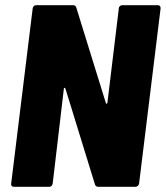

<svg xmlns="http://www.w3.org/2000/svg" viewBox="-20 -720 639 740"><path d="M451 -700H588Q599 -700 599 -688L516 -12Q515 -7 511 -3.5Q507 0 502 0H359Q349 0 346 -9L232 -379Q230 -382 228 -381.5Q226 -381 226 -377L183 -12Q182 -7 178.5 -3.5Q175 0 170 0H33Q28 0 25 -3.5Q22 -7 23 -12L106 -688Q107 -693 110.5 -696.5Q114 -700 119 -700H262Q271 -700 274 -691L388 -323Q389 -320 391 -320Q393 -320 394 -324L438 -688Q438 -693 442 -696.5Q446 -700 451 -700Z"/></svg>

Font: Barlow Semi Condensed ExtraBold
Style: Italic
Weight: 800
Width: 4
Italic angle: -7°
Designer: Jeremy Tribby
Foundry: Tribby Type
Version: Version 1.408